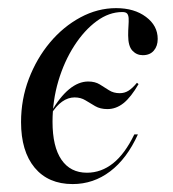

<svg xmlns="http://www.w3.org/2000/svg" viewBox="-20 -446 430 477"><path d="M160.5 11.3Q100 11.3 66.1 -29.4Q32.3 -70.2 32.3 -142.7Q32.3 -199.2 51.6 -250Q71 -300.8 104 -340.3Q137.1 -379.8 179.8 -402.8Q222.6 -425.8 268.5 -425.8Q313.7 -425.8 342.7 -404Q371.8 -382.3 371.8 -349.2Q371.8 -331.5 362.1 -320.2Q352.4 -308.9 334.7 -308.9Q319.4 -308.9 308.9 -320.2Q298.4 -331.5 298.4 -358.1Q298.4 -371 299.2 -381.9Q300 -392.7 299.6 -400.4Q299.2 -408.1 296 -412.1Q292.7 -416.1 283.9 -416.1Q250.8 -416.1 220.2 -393.5Q189.5 -371 164.5 -332.3Q139.5 -293.5 125 -244.8Q110.5 -196 110.5 -143.5Q110.5 -81.5 132.7 -49.2Q154.8 -16.9 196 -16.9Q231.5 -16.9 260.9 -40.3Q290.3 -63.7 313.7 -112.1H322.6Q295.2 -51.6 253.6 -20.2Q212.1 11.3 160.5 11.3ZM105.6 -160.5 106.5 -166.9Q128.2 -204.8 151.6 -224.2Q175 -243.5 199.2 -243.5Q216.1 -243.5 227.8 -236.3Q239.5 -229 250.8 -221.8Q262.1 -214.5 277.4 -214.5Q289.5 -214.5 299.2 -220.6Q308.9 -226.6 320.2 -240.3L324.2 -237.1Q305.6 -204.8 287.1 -189.9Q268.5 -175 246.8 -175Q229 -175 216.5 -182.3Q204 -189.5 192.3 -196.8Q180.6 -204 165.3 -204Q149.2 -204 134.3 -193.5Q119.4 -183.1 105.6 -160.5Z"/></svg>

Font: Playfair 144pt
Style: Italic
Weight: 400
Italic angle: -15.6°
Designer: Claus Eggers Sørensen
Foundry: Claus Eggers Sørensen
Version: Version 2.001;gftools[0.9.30]